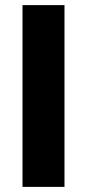

<svg xmlns="http://www.w3.org/2000/svg" viewBox="-20 -730 340 750"><path d="M67.9 0V-710H231.9V0Z"/></svg>

Font: Raleway ExtraBold
Style: Regular
Weight: 800
Designer: Matt McInerney, Pablo Impallari, Rodrigo Fuenzalida
Foundry: Matt McInerney, Pablo Impallari, Rodrigo Fuenzalida
Version: Version 3.000g; ttfautohint (v1.5) -l 8 -r 28 -G 28 -x 14 -D